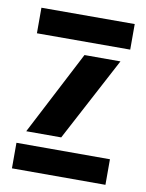

<svg xmlns="http://www.w3.org/2000/svg" viewBox="-72 -653 537 705"><g transform="rotate(10 196.0 -300.0)"><path d="M21.3 0V-95.3H369.9V0ZM25.5 -504.3V-599.6L373.3 -600V-504.7ZM49.3 -143.3 211.4 -455.9H345.5L179.7 -143.3Z"/></g></svg>

Font: Big Shoulders Stencil Text SC Thin
Style: Regular
Weight: 100
Designer: Patric King
Foundry: XO Type Co
Version: Version 2.001